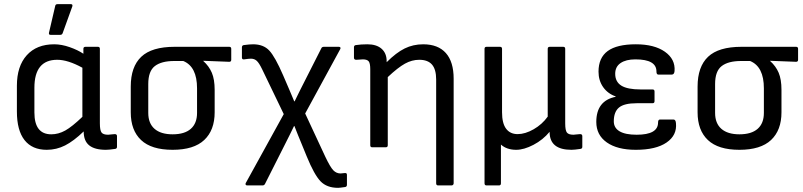

<svg xmlns="http://www.w3.org/2000/svg" viewBox="-20 -715 3899 932"><path d="M225.1 -545.9Q215.8 -545.9 217.8 -556.2L248 -686Q249.5 -694.8 258.8 -694.8H324.2Q334 -694.8 331.1 -684.1L284.2 -554.2Q281.2 -545.9 272.9 -545.9ZM207 12.2Q136.2 12.2 99.1 -34.9Q62 -82 62 -173.8V-298.8Q62 -393.6 109.9 -446.8Q157.7 -500 243.2 -500Q278.8 -500 318.4 -486.1Q357.9 -472.2 384.8 -454.1V-478Q384.8 -487.8 395 -487.8H455.1Q464.8 -487.8 464.8 -478V-116.2Q464.8 -82 473.1 -71.5Q481.4 -61 504.9 -61Q508.8 -61 520 -62.5Q531.2 -64 537.1 -64Q547.9 -64 547.9 -54.2V-2Q547.9 6.3 539.1 7.8Q509.3 12.2 494.1 12.2Q439.9 12.2 413.1 -9.3Q386.2 -30.8 386.2 -77.1Q337.9 -30.3 295.9 -9Q253.9 12.2 207 12.2ZM147 -168.9Q147 -63 229 -63Q263.7 -63 296.9 -81.5Q330.1 -100.1 379.9 -147.9V-386.2Q309.6 -424.8 257.8 -424.8Q147 -424.8 147 -289.1Z M614.7 -169.9V-294.9Q614.7 -391.1 665.8 -439.5Q716.8 -487.8 827.6 -487.8H1092.8Q1102.5 -487.8 1102.5 -478V-424.8Q1102.5 -415 1092.8 -415L966.8 -419.9V-418.9Q994.6 -394 1008.3 -361.8Q1022 -329.6 1022 -278.8V-169.9Q1022 -83 971.4 -35.4Q920.9 12.2 817.9 12.2Q714.8 12.2 664.8 -35.2Q614.7 -82.5 614.7 -169.9ZM817.9 -63Q876 -63 906.2 -89.6Q936.5 -116.2 936.5 -167V-286.1Q936.5 -391.6 869.6 -418.9H825.7Q763.7 -418.9 731.7 -394.3Q699.7 -369.6 699.7 -307.1V-167Q699.7 -116.2 730.2 -89.6Q760.7 -63 817.9 -63Z M1621.1 196.8Q1566.4 196.8 1535.9 165Q1505.4 133.3 1469.2 44.9L1443.4 -18.1Q1437.5 -31.7 1426 -60.5Q1414.6 -89.4 1409.2 -103H1407.2Q1400.4 -89.4 1386.5 -60.5Q1372.6 -31.7 1365.2 -18.1L1266.1 178.2Q1262.2 185.1 1254.4 185.1H1180.2Q1174.3 185.1 1172.4 181.4Q1170.4 177.7 1173.3 172.9L1357.4 -161.1L1252.4 -378.9Q1237.8 -409.2 1226.3 -419.7Q1214.8 -430.2 1198.2 -430.2Q1188 -430.2 1165 -426.8Q1154.3 -425.3 1154.3 -436V-484.9Q1154.3 -494.6 1163.1 -496.1Q1191.4 -500 1208.5 -500Q1258.8 -500 1287.1 -469.7Q1315.4 -439.5 1354.5 -349.1L1383.3 -282.2Q1387.2 -272.5 1395.8 -252.7Q1404.3 -232.9 1408.2 -223.1H1410.2Q1414.6 -232.9 1424.3 -252Q1434.1 -271 1438.5 -280.8L1540 -481Q1543 -487.8 1552.2 -487.8H1624.5Q1630.4 -487.8 1632.3 -484.6Q1634.3 -481.4 1631.3 -476.1L1461.4 -164.1L1559.1 45.9Q1583 96.2 1597.9 111.6Q1612.8 127 1633.3 127Q1635.7 127 1653.3 125Q1664.1 123.5 1664.1 133.8V182.1Q1664.1 191.4 1655.3 192.9Q1628.9 196.8 1621.1 196.8Z M1787.1 0Q1777.3 0 1777.3 -9.8V-378.9Q1777.3 -408.2 1769.5 -417.5Q1761.7 -426.8 1741.2 -426.8Q1737.3 -426.8 1726.1 -425.8Q1714.8 -424.8 1709 -424.8Q1698.2 -424.8 1698.2 -435.1V-485.8Q1698.2 -494.6 1707 -496.1Q1732.4 -500 1763.2 -500Q1807.6 -500 1832.3 -478.3Q1856.9 -456.5 1856.9 -418V-413.1Q1903.3 -459.5 1944.3 -479.7Q1985.4 -500 2034.2 -500Q2106.4 -500 2144.3 -457.5Q2182.1 -415 2182.1 -333V174.8Q2182.1 179.2 2179.2 182.1Q2176.3 185.1 2171.9 185.1H2106.9Q2097.2 185.1 2097.2 174.8V-329.1Q2097.2 -378.4 2076.9 -401.6Q2056.6 -424.8 2015.1 -424.8Q1979.5 -424.8 1945.6 -406Q1911.6 -387.2 1862.3 -340.8V-9.8Q1862.3 0 1852.1 0Z M2341.8 185.1Q2332 185.1 2332 174.8V-478Q2332 -487.8 2341.8 -487.8H2406.7Q2417 -487.8 2417 -478V-169.9Q2417 -116.2 2436.8 -90.1Q2456.5 -64 2492.7 -64Q2529.3 -64 2570.6 -87.6Q2611.8 -111.3 2638.7 -148.9V-478Q2638.7 -487.8 2648.9 -487.8H2713.9Q2723.6 -487.8 2723.6 -478V-116.2Q2723.6 -82 2731.9 -71.5Q2740.2 -61 2763.7 -61Q2767.6 -61 2778.8 -62.5Q2790 -64 2795.9 -64Q2806.6 -64 2806.6 -54.2V-2Q2806.6 6.3 2797.9 7.8Q2768.1 12.2 2753.9 12.2Q2647.9 12.2 2647.9 -74.2V-75.2Q2615.7 -36.1 2569.6 -12Q2523.4 12.2 2485.8 12.2Q2439.9 12.2 2411.6 -13.2V174.8Q2411.6 185.1 2401.9 185.1Z M3066.4 12.2Q2976.6 12.2 2925.5 -23.7Q2874.5 -59.6 2874.5 -123Q2874.5 -226.1 2968.3 -245.1V-247.1Q2930.2 -260.3 2907.7 -292.2Q2885.3 -324.2 2885.3 -367.2Q2885.3 -434.6 2929.9 -467.3Q2974.6 -500 3066.4 -500Q3156.2 -500 3207.5 -463.9Q3258.8 -427.7 3254.4 -370.1Q3252.9 -353 3241.2 -353H3175.3Q3166.5 -353 3166.5 -368.2Q3166.5 -426.8 3064.5 -426.8Q3018.6 -426.8 2992.4 -408.9Q2966.3 -391.1 2966.3 -356.9Q2966.3 -317.9 2996.1 -299.3Q3025.9 -280.8 3089.4 -280.8H3147.5Q3157.2 -280.8 3157.2 -271V-224.1Q3157.2 -213.9 3147.5 -213.9H3070.3Q3009.8 -213.9 2984.6 -192.9Q2959.5 -171.9 2959.5 -126Q2959.5 -94.2 2987.5 -77.6Q3015.6 -61 3070.3 -61Q3174.3 -61 3174.3 -120.1Q3174.3 -134.8 3183.6 -134.8H3249.5Q3259.8 -134.8 3261.2 -117.2Q3267.1 -58.6 3215.6 -23.2Q3164.1 12.2 3066.4 12.2Z M3366.2 -169.9V-294.9Q3366.2 -391.1 3417.2 -439.5Q3468.3 -487.8 3579.1 -487.8H3844.2Q3854 -487.8 3854 -478V-424.8Q3854 -415 3844.2 -415L3718.3 -419.9V-418.9Q3746.1 -394 3759.8 -361.8Q3773.4 -329.6 3773.4 -278.8V-169.9Q3773.4 -83 3722.9 -35.4Q3672.4 12.2 3569.3 12.2Q3466.3 12.2 3416.3 -35.2Q3366.2 -82.5 3366.2 -169.9ZM3569.3 -63Q3627.4 -63 3657.7 -89.6Q3688 -116.2 3688 -167V-286.1Q3688 -391.6 3621.1 -418.9H3577.1Q3515.1 -418.9 3483.2 -394.3Q3451.2 -369.6 3451.2 -307.1V-167Q3451.2 -116.2 3481.7 -89.6Q3512.2 -63 3569.3 -63Z"/></svg>

Font: Sofia Sans
Style: Regular
Weight: 400
Designer: Botio Nikoltchev, Ani Petrova
Foundry: lettersoup
Version: Version 4.100